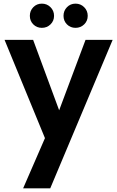

<svg xmlns="http://www.w3.org/2000/svg" viewBox="-20 -773 645 1055"><path d="M210 -620Q182 -620 163 -639Q144 -658 144 -686Q144 -714 163 -733.5Q182 -753 210 -753Q238 -753 257.5 -733.5Q277 -714 277 -686Q277 -658 257.5 -639Q238 -620 210 -620ZM395 -620Q367 -620 348 -639Q329 -658 329 -686Q329 -714 348 -733.5Q367 -753 395 -753Q423 -753 442.5 -733.5Q462 -714 462 -686Q462 -658 442.5 -639Q423 -620 395 -620ZM599 -554 256 262H107L227 -14L5 -554H162L305 -167L450 -554Z"/></svg>

Font: Fz Poppins SemBd
Style: Regular
Weight: 600
Designer: Ninad Kale (Devanagari), Jonny Pinhorn (Latin)
Foundry: Indian Type Foundry
Version: Vit hóa bi Vntype.Com & FontZin.Com